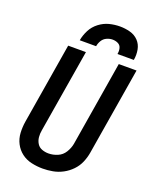

<svg xmlns="http://www.w3.org/2000/svg" viewBox="-172 -1044 920 1148"><g transform="rotate(20 288.0 -470.5)"><path d="M243 8Q275 8 307.5 2Q340 -4 370 -20Q400 -36 424 -61Q448 -86 461 -117Q474 -148 479 -179L571 -735H458L369 -195Q364 -167 347.5 -140Q331 -113 302.5 -101Q274 -89 245 -89Q223 -89 203 -96.5Q183 -104 172 -122Q161 -140 159 -161.5Q157 -183 161 -205L249 -735H136L51 -221Q45 -184 47 -148Q49 -112 65 -81Q81 -50 108.5 -29Q136 -8 171.5 0Q207 8 243 8ZM190 -789H294Q297 -808 307.5 -825.5Q318 -843 336.5 -851.5Q355 -860 374 -860Q393 -860 409 -852Q425 -844 429.5 -826Q434 -808 430 -789H534Q540 -822 534 -854.5Q528 -887 506.5 -909.5Q485 -932 453.5 -940.5Q422 -949 389 -949Q355 -949 321.5 -940.5Q288 -932 258.5 -909.5Q229 -887 212.5 -855Q196 -823 190 -789Z"/></g></svg>

Font: Iosevka Sparkle Semibold
Style: Italic
Weight: 600
Italic angle: -9°
Designer: Belleve Invis
Foundry: Belleve Invis
Version: Version 4.5.0; ttfautohint (v1.8.3)